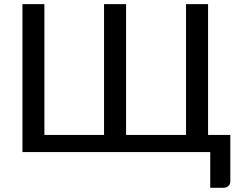

<svg xmlns="http://www.w3.org/2000/svg" viewBox="-20 -738 1164 932"><path d="M1064 173.5H1000.5V0H89V-718H195.5V-83H485V-718H592V-83H883V-718H990V-83H1098V142.5Q1098 156.5 1088.5 165Q1079 173.5 1064 173.5Z"/></svg>

Font: Verano Sans Medium
Style: Regular
Weight: 500
Designer: Lukasz Dziedzic with Adam Twardoch and Botio Nikoltchev
Foundry: tyPoland Lukasz Dziedzic
Version: Version 3.001;December 28, 2019;FontCreator 12.0.0.2547 64-b